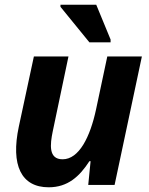

<svg xmlns="http://www.w3.org/2000/svg" viewBox="-20 -786 635 816"><path d="M360 -606H450V-618L389 -766H237V-757ZM187 10C268 10 318 -36 360 -101H365L355 0H467L583 -546H436L388 -320C363 -204 316 -109 246 -109C185 -109 193 -173 204 -227L271 -546H124L60 -248C25 -84 70 10 187 10Z"/></svg>

Font: Noto Sans
Style: Bold Italic
Weight: 700
Italic angle: -12°
Designer: Monotype Design Team
Foundry: Monotype Imaging Inc.
Version: Version 2.013